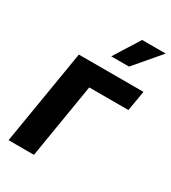

<svg xmlns="http://www.w3.org/2000/svg" viewBox="-187 -863 855 959"><g transform="rotate(30 240.5 -383.5)"><path d="M480.5 -545.9 460.9 -429.7H234.9L164.1 0H17.6L107.9 -545.9ZM252.4 -619.1 345.2 -767.1H481L355 -619.1Z"/></g></svg>

Font: Inter
Style: Bold Italic
Weight: 700
Italic angle: -9.39999°
Designer: Rasmus Andersson
Foundry: rsms
Version: Version 4.001;git-9221beed3